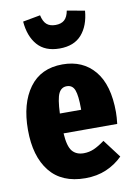

<svg xmlns="http://www.w3.org/2000/svg" viewBox="-91 -865 657 941"><g transform="rotate(-10 237.5 -394.5)"><path d="M456 -217H189Q193 -152 213 -128Q233 -104 270 -104Q297 -104 321 -114.5Q345 -125 375 -147L443 -57Q408 -22 361.5 -2Q315 18 257 18Q140 18 80 -57Q20 -132 20 -264Q20 -395 77 -473Q134 -551 242 -551Q343 -551 401.5 -481Q460 -411 460 -275Q460 -251 456 -217ZM294 -323Q294 -386 283.5 -414Q273 -442 244 -442Q217 -442 204 -415.5Q191 -389 188 -316H294ZM89 -791 176 -807Q183 -775 199 -761Q215 -747 243 -747Q271 -747 287 -761Q303 -775 309 -807L397 -791Q391 -717 353 -673.5Q315 -630 243 -630Q171 -630 133 -673.5Q95 -717 89 -791Z"/></g></svg>

Font: Fira Sans Extra Condensed ExtraBold
Style: Regular
Weight: 800
Width: 1
Designer: Carrois Corporate & Edenspiekermann AG
Foundry: Carrois Corporate GbR & Edenspiekermann AG
Version: Version 4.203